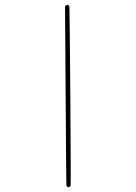

<svg xmlns="http://www.w3.org/2000/svg" viewBox="-309 -1260 1429 2019"><g transform="rotate(20 405.5 -250.5)"><path d="M731 649Q715 649 712 639Q707 632 383 -242Q61 -1107 55 -1124Q54 -1134 62 -1143Q69 -1150 80 -1150Q92 -1150 98 -1140Q101 -1137 428 -262Q754 615 754 625Q754 649 731 649Z"/></g></svg>

Font: KaTeX_Size2
Style: Regular
Weight: 400
Version: Version